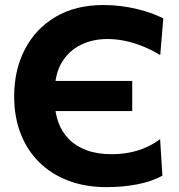

<svg xmlns="http://www.w3.org/2000/svg" viewBox="-20 -748 729 781"><path d="M413.7 13.2Q326.8 13.2 257.4 -13.3Q187.9 -39.9 138.7 -88.8Q89.5 -137.8 63.6 -205.5Q37.6 -273.2 37.6 -355.7Q37.6 -463.3 81.2 -547.2Q124.7 -631.2 206 -679.4Q287.3 -727.6 401 -727.6Q437.2 -727.6 471.9 -723.2Q506.7 -718.7 538.3 -711.1Q569.9 -703.5 596.6 -693.7Q623.4 -683.9 644.3 -673.1L631.8 -523.9Q593.2 -547.2 556.5 -561.4Q519.9 -575.6 485.4 -582.4Q450.8 -589.3 417.1 -589.3Q357.5 -589.3 309 -565.6Q260.5 -541.9 231.7 -494.6Q202.9 -447.3 202.9 -375.2V-337.6Q202.9 -290.7 217.2 -251.1Q231.4 -211.5 260 -182.3Q288.6 -153.1 332.2 -136.9Q375.9 -120.7 434.8 -120.7Q460.3 -120.7 485.3 -124Q510.3 -127.2 535 -134.2Q559.7 -141.2 583.8 -153Q607.9 -164.7 631.3 -182L640.6 -33.4Q619.1 -21.5 592.9 -12.5Q566.8 -3.5 537.6 2Q508.5 7.5 477.1 10.4Q445.8 13.2 413.7 13.2ZM173.1 -296.3V-418.7H313.8Q379.5 -418.7 426.6 -418.7Q473.6 -418.7 517.8 -418.7V-296.3Q471.1 -296.3 424.2 -296.3Q377.2 -296.3 313.5 -296.3Z"/></svg>

Font: Commissioner Thin
Style: Regular
Weight: 100
Designer: Kostas Bartsokas
Foundry: Kostas Bartsokas
Version: Version 1.001;gftools[0.9.23]